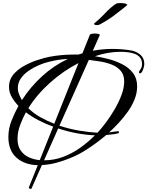

<svg xmlns="http://www.w3.org/2000/svg" viewBox="-20 -1044 967 1260"><path d="M181 196Q180 196 174.5 193.5Q169 191 169 187Q169 186 169.5 185Q170 184 170 184L228 40Q142 38 88.5 -9Q35 -56 35 -145Q35 -200 55.5 -251.5Q76 -303 101 -349Q76 -375 57.5 -406.5Q39 -438 39 -475Q39 -520 66.5 -553.5Q94 -587 136 -610.5Q178 -634 223 -649Q268 -664 303 -671Q383 -686 463 -686H495Q508 -690 521 -694L569 -814Q572 -821 583.5 -822.5Q595 -824 602 -824Q604 -824 612 -823.5Q620 -823 627.5 -821Q635 -819 635 -814L589 -711Q653 -723 720 -723Q750 -723 780.5 -720.5Q811 -718 840 -713Q875 -707 901 -685Q927 -663 927 -624Q927 -617 923.5 -602.5Q920 -588 913.5 -575.5Q907 -563 899 -563Q892 -563 892 -571Q892 -576 902 -589Q912 -602 912 -624Q912 -651 898 -667.5Q884 -684 862 -691.5Q840 -699 816 -701.5Q792 -704 772 -704Q729 -704 686.5 -696.5Q644 -689 603 -675Q644 -669 692 -656.5Q740 -644 783 -622Q826 -600 853 -564.5Q880 -529 880 -477Q880 -434 863 -391.5Q846 -349 818 -310Q790 -271 758 -236.5Q726 -202 696 -175Q707 -176 726 -179.5Q745 -183 752 -183Q761 -183 761 -176Q761 -171 755 -169Q736 -164 716 -162Q696 -160 677 -158Q627 -115 563 -72Q499 -29 437 -5Q395 12 348.5 24.5Q302 37 255 39L187 193Q186 196 181 196ZM124 -387Q179 -473 255.5 -543Q332 -613 425 -657Q394 -656 362.5 -651Q331 -646 299 -638Q270 -631 235.5 -616.5Q201 -602 169.5 -580.5Q138 -559 117.5 -530.5Q97 -502 97 -466Q97 -445 105.5 -424.5Q114 -404 124 -387ZM620 -173Q647 -202 677 -242.5Q707 -283 734 -329.5Q761 -376 778 -422.5Q795 -469 795 -509Q795 -553 772 -579.5Q749 -606 713.5 -620Q678 -634 637.5 -640.5Q597 -647 563 -651L370 -219Q434 -198 498.5 -187Q563 -176 620 -173ZM166 -334Q199 -301 243 -276Q287 -251 336 -232L495 -630Q397 -580 310 -502.5Q223 -425 166 -334ZM95 -133Q95 -87 115 -57.5Q135 -28 168 -12.5Q201 3 241 7L329 -213Q279 -231 233.5 -254.5Q188 -278 150 -307Q129 -269 112 -223Q95 -177 95 -133ZM603 -156Q546 -158 484.5 -169.5Q423 -181 362 -201L269 8Q335 8 394.5 -14.5Q454 -37 506 -74Q558 -111 603 -156ZM615 -879Q610 -879 603.5 -881Q597 -883 597 -889L639 -926Q657 -943 673 -960.5Q689 -978 708 -994Q717 -1002 725 -1008Q733 -1014 741 -1019Q746 -1022 753.5 -1023Q761 -1024 770 -1024Q783 -1024 795.5 -1022Q808 -1020 812 -1016Q815 -1015 815 -1011Q791 -990 765 -970.5Q739 -951 713 -931Q699 -921 678.5 -908.5Q658 -896 638 -885Q628 -879 615 -879Z"/></svg>

Font: My Soul
Style: Regular
Weight: 400
Designer: Robert E. Leuschke
Foundry: Robert E. Leuschke
Version: Version 1.010; ttfautohint (v1.8.4.7-5d5b)